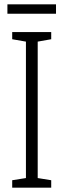

<svg xmlns="http://www.w3.org/2000/svg" viewBox="-20 -861 291 881"><path d="M215 0H36V-34L99 -44V-670L36 -681V-714H215V-681L153 -670V-44L215 -34ZM237 -841V-798H14V-841Z"/></svg>

Font: Noto Sans Telugu ExtraCondensed Light
Style: Regular
Weight: 300
Width: 2
Designer: Jelle Bosma - Monotype Design Team
Foundry: Monotype Imaging Inc.
Version: Version 2.005; ttfautohint (v1.8.4.7-5d5b)